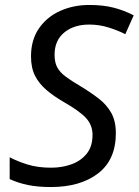

<svg xmlns="http://www.w3.org/2000/svg" viewBox="-20 -744 559 774"><path d="M185 10Q133 10 93.5 2Q54 -6 19 -22V-110Q49 -94 90.5 -81Q132 -68 186 -68Q231 -68 269 -82Q307 -96 330 -125Q353 -154 353 -200Q353 -240 326.5 -268.5Q300 -297 235 -334Q197 -356 167.5 -381Q138 -406 121.5 -438Q105 -470 105 -517Q105 -583 137 -629.5Q169 -676 222.5 -700Q276 -724 340 -724Q396 -724 438.5 -713Q481 -702 519 -682L485 -606Q459 -620 420 -632.5Q381 -645 340 -645Q278 -645 239 -613Q200 -581 200 -523Q200 -492 211 -472Q222 -452 245 -435Q268 -418 302 -398Q345 -372 377.5 -347Q410 -322 428.5 -289Q447 -256 447 -207Q447 -100 375.5 -45Q304 10 185 10Z"/></svg>

Font: BC Sans
Style: Italic
Weight: 400
Italic angle: -12°
Designer: Monotype Design Team
Designer: Province of B.C.
Foundry: Monotype Imaging Inc.
Version: Version 2.000;GOOG;noto-source:20170915:90ef993387c0